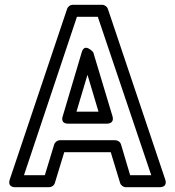

<svg xmlns="http://www.w3.org/2000/svg" viewBox="-20 -756 732 801"><path d="M461 -171H230C219 -171 209 -163 206 -153L167 -25H80L301 -686H388L611 -25H523L485 -153C482 -164 471 -171 461 -171ZM442 -121 481 7C484 17 494 25 505 25H645C683 25 669 -8 669 -8L430 -719C427 -728 417 -736 406 -736H283C274 -736 264 -730 260 -719L21 -8C9 28 45 25 45 25H185C195 25 206 18 209 7L248 -121ZM265 -240H425C427 -240 459 -239 449 -272L369 -538C369 -538 333 -580 321 -538L242 -272C241 -270 230 -240 265 -240ZM299 -290 345 -444 391 -290Z"/></svg>

Font: Asimov
Style: NarOu
Weight: 500
Designer: Google
Version: Version 2.000980; 2014